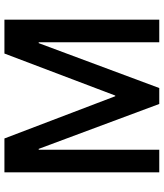

<svg xmlns="http://www.w3.org/2000/svg" viewBox="44 -784 740 868"><g transform="rotate(-90 414.0 -350.0)"><path d="M69 -700H222L413 -199H416L606 -700H759V0H657V-545H653L450 0H378L175 -545H171V0H69Z"/></g></svg>

Font: Lopes Sans Medium
Style: Regular
Weight: 500
Designer: Gabriel Lam, Diego Maldonado
Foundry: TypeRant, Foresti Design
Version: Version 4.000